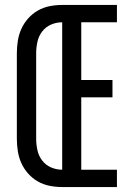

<svg xmlns="http://www.w3.org/2000/svg" viewBox="-20 -755 540 775"><path d="M231 0Q205 0 180 -5Q155 -10 133 -22.5Q111 -35 94 -54Q77 -73 66.5 -96Q56 -119 52 -144.5Q48 -170 48 -195V-540Q48 -565 52 -590.5Q56 -616 66.5 -639Q77 -662 94 -681Q111 -700 133 -712.5Q155 -725 180 -730Q205 -735 231 -735H452V-665H308V-432H434V-362H308V-70H452V0ZM231 -70V-665Q207 -665 185.5 -655.5Q164 -646 150 -627.5Q136 -609 131 -586Q126 -563 126 -540V-195Q126 -172 131 -149Q136 -126 150 -107.5Q164 -89 185.5 -79.5Q207 -70 231 -70Z"/></svg>

Font: Iosevka www.saffi
Style: Regular
Weight: 400
Monospace: yes
Designer: Belleve Invis
Foundry: Belleve Invis
Version: Version 22.0.2; ttfautohint (v1.8.3)